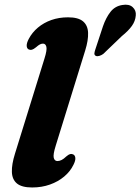

<svg xmlns="http://www.w3.org/2000/svg" viewBox="-20 -794 605 827"><path d="M347 -576.6 220.2 -167.1Q208 -128.3 211.5 -114.3Q215 -100.3 227.5 -100.3Q236.3 -100.3 245.5 -105Q254.8 -109.8 265.1 -119.8Q275.2 -128.6 281.9 -130.3Q288.6 -132.1 295.2 -128.9Q303.6 -124.9 304.5 -113.4Q305.5 -102 296.4 -84.1Q282.7 -55.6 256.5 -33.6Q230.4 -11.6 195.2 0.9Q160 13.5 118.5 13.5Q73.8 13.5 53 -3.7Q32.2 -21 31.2 -53.4Q30.1 -85.9 44.3 -131.4L171.6 -542Q183.1 -578.3 179.8 -592.2Q176.4 -606.1 165.2 -606.1Q158.9 -606.1 152.1 -602.8Q145.3 -599.4 135.2 -590.4Q124.4 -581.6 117.4 -579.8Q110.4 -577.9 103.7 -581Q95.4 -585.3 95 -596.9Q94.5 -608.5 103.8 -626.3Q118.5 -654.3 143.4 -675.2Q168.3 -696.1 201.2 -707.8Q234.1 -719.4 273.1 -719.4Q317.1 -719.4 337.6 -702.1Q358.2 -684.7 359.4 -652.7Q360.7 -620.6 347 -576.6ZM423.6 -681Q436.5 -718.1 455.8 -742.8Q475.2 -767.6 506.8 -772.5Q535.9 -777.6 551.5 -763.2Q567.2 -748.8 564.8 -727.1Q562.9 -703.1 548.1 -682.4Q533.4 -661.6 504.6 -638.3L424.8 -561.7Q416.8 -555.9 407.7 -553.2Q398.6 -550.5 392.4 -553.4Q385.8 -557.2 386.6 -564.6Q387.5 -572 390.5 -580.7Z"/></svg>

Font: Fraunces
Style: Italic
Weight: 900
Italic angle: -16°
Version: Version 1.000;[0bf87f6ff]